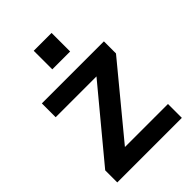

<svg xmlns="http://www.w3.org/2000/svg" viewBox="-214 -826 921 921"><g transform="rotate(-45 246.5 -365.0)"><path d="M189 -604V-730H310.1V-604ZM25.9 -82 314.9 -430.2H38.1V-523.9H459V-441.9L171.9 -94.2H463.9V0H25.9Z"/></g></svg>

Font: Rawline
Style: Bold
Weight: 700
Designer: Matt McInerney, Pablo Impallari, Rodrigo Fuenzalida
Foundry: Matt McInerney, Pablo Impallari, Rodrigo Fuenzalida
Version: Version 4.020;PS 004.020;hotconv 1.0.88;makeotf.lib2.5.64775